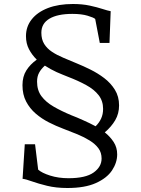

<svg xmlns="http://www.w3.org/2000/svg" viewBox="-20 -842 704 961"><path d="M155.5 -120 171 7Q189 23.5 230.8 36.8Q272.5 50 322.5 50Q408.5 50 448.5 21.5Q488.5 -7 488.5 -48.5Q488.5 -78.5 472.5 -100Q456.5 -121.5 429.2 -138.5Q402 -155.5 367.5 -169.8Q333 -184 294.5 -198.5Q260 -211.5 224.5 -229.5Q189 -247.5 159 -273.2Q129 -299 110.8 -333.8Q92.5 -368.5 92.5 -415.5Q92.5 -459 111.8 -489.5Q131 -520 164 -543.5Q140 -567 125 -595.8Q110 -624.5 110 -661Q110 -709 138.8 -745.2Q167.5 -781.5 220.2 -801.8Q273 -822 345 -822Q391.5 -822 428.8 -814Q466 -806 492.8 -797.2Q519.5 -788.5 534 -786L528 -627H479.5L456.5 -747Q449.5 -754 418.8 -763.2Q388 -772.5 342 -772.5Q268 -772.5 227.5 -748.5Q187 -724.5 187 -678Q187 -645 201.2 -622Q215.5 -599 240.5 -582.5Q265.5 -566 298 -552.5Q330.5 -539 366 -524Q397 -511.5 433.2 -493.5Q469.5 -475.5 501.8 -451Q534 -426.5 555 -392.8Q576 -359 576 -314.5Q576 -273.5 556.8 -240.5Q537.5 -207.5 504.5 -179.5Q531.5 -158 549 -131Q566.5 -104 566.5 -69.5Q566.5 -28 540.8 10.8Q515 49.5 460 74.2Q405 99 317.5 99Q260.5 99 215.8 88Q171 77 139.8 65.8Q108.5 54.5 93 53L104 -120ZM337.5 -265Q351 -260 365.5 -253.8Q380 -247.5 395.8 -240.5Q411.5 -233.5 427.2 -226Q443 -218.5 458.5 -210Q476.5 -227.5 486.2 -248.8Q496 -270 496 -297Q496 -337 473.5 -365.8Q451 -394.5 411.2 -416.2Q371.5 -438 320.5 -457.5Q307 -463 292.5 -468.8Q278 -474.5 263.2 -481.2Q248.5 -488 233.8 -496Q219 -504 204.5 -513.5Q186 -497 175.8 -478.2Q165.5 -459.5 165.5 -433.5Q165.5 -390 187.5 -360.5Q209.5 -331 248.2 -308.5Q287 -286 337.5 -265Z"/></svg>

Font: Merriweather 24pt Light
Style: Regular
Weight: 300
Designer: Eben Sorkin
Foundry: Eben Sorkin
Version: Version 2.100